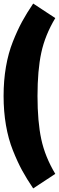

<svg xmlns="http://www.w3.org/2000/svg" viewBox="-20 -885 328 1070"><path d="M165 -865.2 288.1 -784.2Q231 -689 210 -590.8Q189 -492.7 189 -350.1Q189 -207.5 210 -109.4Q231 -11.2 288.1 84L165 165Q128.9 111.8 103 64.2Q77.1 16.6 51.8 -47.1Q26.4 -110.8 13.2 -187.3Q0 -263.7 0 -350.1Q0 -436.5 13.2 -512.9Q26.4 -589.4 51.8 -653.1Q77.1 -716.8 103 -764.4Q128.9 -812 165 -865.2Z"/></svg>

Font: Fira Sans Compressed Heavy
Style: Regular
Weight: 900
Width: 1
Designer: Carrois Corporate & Edenspiekermann AG
Foundry: Carrois Corporate GbR & Edenspiekermann AG
Version: Version 4.203;PS 004.203;hotconv 1.0.88;makeotf.lib2.5.64775